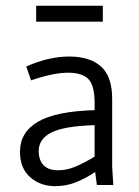

<svg xmlns="http://www.w3.org/2000/svg" viewBox="-20 -637 478 661"><path d="M313.5 0 307.6 -44.9Q272.5 -21.5 239.7 -8.8Q207 3.9 169.9 3.9Q119.1 3.9 84 -26.9Q48.8 -57.6 48.8 -114.3Q48.8 -181.6 110.4 -217.8Q171.9 -253.9 305.7 -257.8V-283.2Q305.7 -341.8 284.7 -364.3Q263.7 -386.7 213.9 -386.7Q164.1 -386.7 86.9 -360.4L70.3 -408.2Q148.4 -442.4 217.8 -442.4Q290 -442.4 328.1 -407.7Q366.2 -373 366.2 -296.9V-62.5L370.1 0ZM179.7 -50.8Q209 -50.8 237.8 -62.5Q266.6 -74.2 305.7 -97.7V-206.1Q202.1 -203.1 157.7 -181.2Q113.3 -159.2 113.3 -117.2Q113.3 -85.9 129.9 -68.4Q146.5 -50.8 179.7 -50.8ZM104.5 -562.5V-617.2H334V-562.5Z"/></svg>

Font: Sudo Light
Style: Regular
Weight: 300
Monospace: yes
Designer: Jens Kutilek
Foundry: Jens Kutilek
Version: Version 0.040